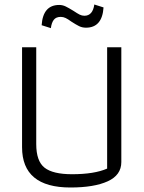

<svg xmlns="http://www.w3.org/2000/svg" viewBox="-20 -824 639 853"><path d="M165 -712Q171 -802 243 -802Q258 -802 271.5 -795.5Q285 -789 306 -776Q324 -764 334 -759Q344 -754 355 -754Q392 -754 399 -804L440 -791Q434 -701 362 -701Q345 -701 331 -708Q317 -715 297 -728Q282 -739 271.5 -744Q261 -749 250 -749Q229 -749 219 -736Q209 -723 206 -699ZM78 -170V-614H141V-184Q141 -108 178 -79Q215 -50 300 -50Q399 -50 456 -75V-614H519V-104Q519 -46 458.5 -18.5Q398 9 293 9Q78 9 78 -170Z"/></svg>

Font: Athiti
Style: Regular
Weight: 400
Designer: CadsonDemak Team
Foundry: CadsonDemak
Version: Version 1.033